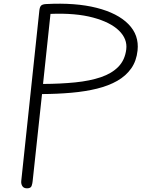

<svg xmlns="http://www.w3.org/2000/svg" viewBox="-20 -1024 769 1044"><path d="M127 0Q109 0 101.5 -12Q94 -24 95.5 -39.5L194 -967Q196 -985.5 203.2 -993.2Q210.5 -1001 231 -1002Q390.5 -1010.5 505 -981.5Q619.5 -952.5 678.2 -892.8Q737 -833 728 -749.5Q722 -692.5 693.5 -652Q665 -611.5 617.8 -584.5Q570.5 -557.5 507.5 -542Q444.5 -526.5 369 -519.8Q293.5 -513 208.5 -512.5L157.5 -39Q156.5 -27 152 -13.5Q147.5 0 127 0ZM214 -567.5Q309 -568 388.8 -576Q468.5 -584 528.2 -604.2Q588 -624.5 623.8 -661.2Q659.5 -698 666.5 -755.5Q673.5 -812 627 -857.5Q580.5 -903 486 -928.5Q391.5 -954 254.5 -948.5Z"/></svg>

Font: Edu NSW ACT Cursive
Style: Regular
Weight: 400
Designer: Tina and Corey Anderson, Eben Sorkin, Mirko Velimirovic
Foundry: Sorkin Type Co.
Version: Version 2.000